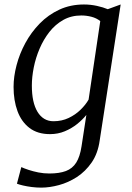

<svg xmlns="http://www.w3.org/2000/svg" viewBox="-20 -588 588 856"><path d="M424.5 38Q416.5 96 388.8 136.2Q361 176.5 322.8 201.2Q284.5 226 242.8 237.2Q201 248.5 164 248.5Q142.5 248.5 121.2 245.8Q100 243 82.8 239Q65.5 235 55.5 231L75 157Q88 163 107.8 169.5Q127.5 176 151.2 180.8Q175 185.5 200 185.5Q244.5 185.5 273.8 174.5Q303 163.5 319.8 137Q336.5 110.5 343.5 64.5L365 -75.5Q348 -54.5 323.8 -35Q299.5 -15.5 269 -2.8Q238.5 10 203 10Q147.5 10 111.5 -17.5Q75.5 -45 58 -92.5Q40.5 -140 40.5 -200.5Q40.5 -246.5 53.8 -297.2Q67 -348 93 -396Q119 -444 157 -483Q195 -522 244.5 -545Q294 -568 354.5 -568Q383.5 -568 412 -561.8Q440.5 -555.5 460.5 -547L518 -568ZM427 -494Q410 -507.5 387.8 -513.2Q365.5 -519 342.5 -519Q297.5 -519 262 -499Q226.5 -479 200.2 -445.5Q174 -412 156.5 -371Q139 -330 130.5 -287.2Q122 -244.5 122 -206.5Q122 -169 128.2 -139.8Q134.5 -110.5 147 -89.8Q159.5 -69 177.5 -58.2Q195.5 -47.5 218.5 -47.5Q255.5 -47.5 286 -62Q316.5 -76.5 339.2 -98.8Q362 -121 375 -144Z"/></svg>

Font: Merriweather 7pt Light
Style: Italic
Weight: 300
Italic angle: -7.8°
Designer: Eben Sorkin
Foundry: Eben Sorkin
Version: Version 2.200;gftools[0.9.31]